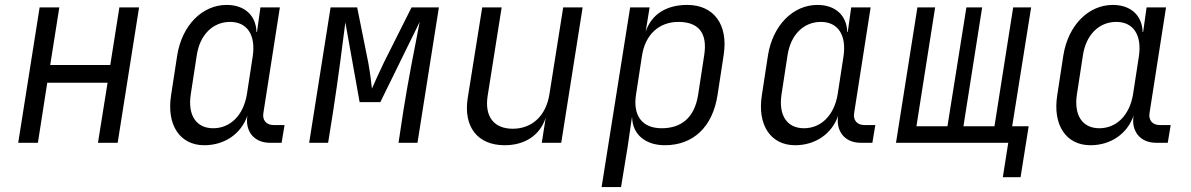

<svg xmlns="http://www.w3.org/2000/svg" viewBox="-20 -580 4840 780"><path d="M54 0H134L172 -244H417L378 0H458L545 -550H465L428 -316H184L221 -550H141Z M810 10C893 10 960 -37 985 -110C975 -47 1012 0 1076 0H1124L1136 -72H1091C1062 -72 1045 -92 1050 -121L1117 -550H1038L1024 -450H1022C1020 -517 974 -560 901 -560C802 -560 720 -478 700 -356L675 -193C656 -72 711 10 810 10ZM846 -59C777 -59 742 -112 755 -197L779 -353C791 -438 844 -491 915 -491C984 -491 1019 -438 1007 -353L983 -197C969 -112 916 -59 846 -59Z M1236 0H1313L1334 -132C1353 -255 1373 -408 1383 -489L1441 -165H1525L1685 -491C1668 -404 1637 -247 1619 -132L1599 0H1676L1763 -550H1652L1540 -327C1520 -286 1501 -242 1491 -220C1489 -242 1483 -287 1476 -326L1431 -550H1323Z M2030 10C2113 10 2174 -31 2197 -102L2181 0H2260L2347 -550H2268L2212 -197C2198 -109 2141 -57 2063 -57C1987 -57 1948 -106 1961 -190L2018 -550H1939L1880 -181C1862 -64 1921 10 2030 10Z M2424 180H2503L2530 15L2547 -102H2548C2550 -34 2602 10 2681 10C2796 10 2875 -64 2895 -194L2920 -357C2939 -480 2880 -560 2772 -560C2686 -560 2626 -521 2603 -451L2619 -550H2540ZM2668 -59C2589 -59 2550 -110 2564 -197L2588 -353C2601 -440 2658 -491 2736 -491C2815 -491 2855 -449 2841 -357L2816 -194C2801 -101 2747 -59 2668 -59Z M3210 10C3293 10 3360 -37 3385 -110C3375 -47 3412 0 3476 0H3524L3536 -72H3491C3462 -72 3445 -92 3450 -121L3517 -550H3438L3424 -450H3422C3420 -517 3374 -560 3301 -560C3202 -560 3120 -478 3100 -356L3075 -193C3056 -72 3111 10 3210 10ZM3246 -59C3177 -59 3142 -112 3155 -197L3179 -353C3191 -438 3244 -491 3315 -491C3384 -491 3419 -438 3407 -353L3383 -197C3369 -112 3316 -59 3246 -59Z M4054 140H4126L4159 -67H4092L4169 -550H4096L4020 -67H3894L3970 -550H3906L3829 -67H3703L3779 -550H3707L3620 0H4076Z M4410 10C4493 10 4560 -37 4585 -110C4575 -47 4612 0 4676 0H4724L4736 -72H4691C4662 -72 4645 -92 4650 -121L4717 -550H4638L4624 -450H4622C4620 -517 4574 -560 4501 -560C4402 -560 4320 -478 4300 -356L4275 -193C4256 -72 4311 10 4410 10ZM4446 -59C4377 -59 4342 -112 4355 -197L4379 -353C4391 -438 4444 -491 4515 -491C4584 -491 4619 -438 4607 -353L4583 -197C4569 -112 4516 -59 4446 -59Z"/></svg>

Font: JetBrains Mono Light
Style: Italic
Weight: 336
Italic angle: -9°
Monospace: yes
Designer: Philipp Nurullin, Konstantin Bulenkov
Foundry: JetBrains
Version: Version 2.305